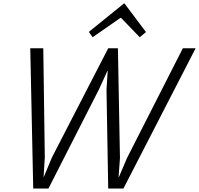

<svg xmlns="http://www.w3.org/2000/svg" viewBox="-20 -1089 1150 1109"><path d="M1036.1 -810.1H1109.9L692.9 0H605L595.2 -571.8L602.1 -679.2H600.1L551.8 -573.2L259.8 0H171.9L154.8 -810.1H230L238.8 -181.2L231.9 -66.9H232.9L280.8 -181.2L605 -810.1H661.1L672.9 -175.8L665 -66.9H667L713.9 -176.8ZM699.2 -1068.8 823.2 -903.8 787.1 -874 679.2 -985.8H675.8L515.1 -874L493.2 -904.8L695.8 -1068.8Z"/></svg>

Font: Sinkin Sans 300 Light Italic
Style: Regular
Weight: 300
Italic angle: -112°
Designer: Keith Bates
Foundry: K-Type
Version: Sinkin Sans (version 1.0)  by Keith Bates   •   © 2014   www